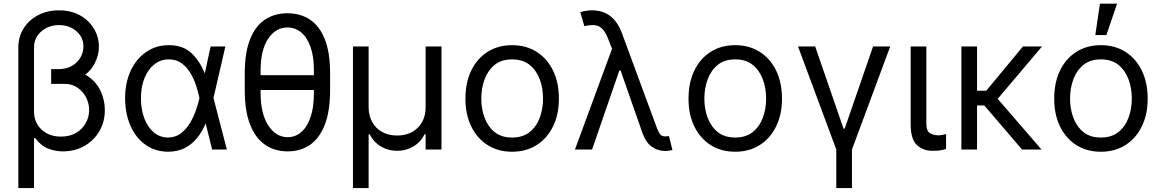

<svg xmlns="http://www.w3.org/2000/svg" viewBox="-20 -792 6150 1017"><path d="M251 -420.9H322.3Q397 -420.9 444.1 -389.2Q491.2 -357.4 513.4 -308.8Q535.6 -260.3 535.2 -209Q535.6 -147.5 506.8 -97.9Q478 -48.3 427.7 -19.3Q377.4 9.8 312.5 9.8Q272.9 9.8 234.6 -5.1Q196.3 -20 166 -61.5L160.2 -58.6V-197.3Q160.6 -162.6 177.7 -133.3Q194.8 -104 226.8 -86.2Q258.8 -68.4 302.7 -68.4Q349.1 -68.4 382.3 -87.6Q415.5 -106.9 433.8 -139.2Q452.1 -171.4 452.1 -209Q452.1 -244.6 435.8 -276.4Q419.4 -308.1 390.1 -328.1Q360.8 -348.1 321.3 -347.7H251ZM293 -737.3Q343.8 -737.3 382.8 -720.9Q421.9 -704.6 449 -677Q476.1 -649.4 490 -615.5Q503.9 -581.5 503.9 -545.9Q504.4 -501 481.7 -456.5Q459 -412.1 412.1 -382.8Q365.2 -353.5 293 -353.5H251V-425.8H291Q332.5 -426.3 361.6 -443.4Q390.6 -460.4 406.2 -487.8Q421.9 -515.1 421.9 -545.9Q421.9 -594.7 384.5 -627Q347.2 -659.2 293 -659.2Q238.3 -659.2 199.5 -626.2Q160.6 -593.3 160.2 -541V204.1H77.1V-541Q77.1 -597.2 105 -641.6Q132.8 -686 181.6 -711.7Q230.5 -737.3 293 -737.3Z M869.1 11.7Q800.8 10.7 749.8 -25.9Q698.7 -62.5 670.9 -126.2Q643.1 -189.9 642.6 -272.5Q643.1 -355 672.6 -418Q702.1 -481 754.4 -516.8Q806.6 -552.7 874 -552.7Q949.2 -552.7 993.9 -510.7Q1038.6 -468.8 1064.5 -403.3H1097.7L1110.4 -274.4L1181.6 0H1103.5L1036.1 -274.4Q1030.8 -300.3 1020 -334.7Q1009.3 -369.1 990.7 -401.6Q972.2 -434.1 943.6 -455.8Q915 -477.5 874 -477.5Q831.1 -477.5 797.6 -451.2Q764.2 -424.8 745.4 -378.4Q726.6 -332 726.6 -271.5Q726.6 -212.4 744.4 -165.3Q762.2 -118.2 794.4 -91.1Q826.7 -64 869.1 -63.5Q908.7 -63.5 937.5 -85.4Q966.3 -107.4 986.3 -140.6Q1006.3 -173.8 1018.3 -209.2Q1030.3 -244.6 1036.1 -271.5L1095.7 -545.9H1173.8L1110.4 -271.5L1097.7 -137.7H1069.3Q1050.8 -93.8 1023.2 -60.1Q995.6 -26.4 957.5 -7.3Q919.4 11.7 869.1 11.7Z M1676.8 -393.6V-315.4H1330.1V-393.6ZM1728.5 -402.3V-315.4Q1728.5 -204.1 1700.7 -132.1Q1672.9 -60.1 1622.6 -25.1Q1572.3 9.8 1503.9 9.8Q1435.5 9.8 1384.3 -25.1Q1333 -60.1 1304.7 -132.1Q1276.4 -204.1 1276.4 -315.4V-402.3Q1276.4 -513.2 1304.4 -583.7Q1332.5 -654.3 1383.3 -688Q1434.1 -721.7 1502 -721.7Q1571.3 -721.7 1622.1 -688Q1672.9 -654.3 1700.7 -583.7Q1728.5 -513.2 1728.5 -402.3ZM1642.6 -299.8V-418Q1643.1 -491.2 1625.2 -542.2Q1607.4 -593.3 1575.7 -619.9Q1543.9 -646.5 1502 -646.5Q1440.4 -646.5 1400.4 -586.9Q1360.4 -527.3 1360.4 -418V-299.8Q1360.4 -189.9 1401.1 -127.7Q1441.9 -65.4 1503.9 -65.4Q1545.9 -65.4 1577.1 -93.5Q1608.4 -121.6 1625.7 -174.1Q1643.1 -226.6 1642.6 -299.8Z M1849.6 204.1V-545.9H1932.6V-222.7Q1933.1 -178.7 1951.9 -145Q1970.7 -111.3 2004.6 -92.8Q2038.6 -74.2 2084 -74.2Q2129.4 -74.2 2163.1 -93Q2196.8 -111.8 2215.6 -145.3Q2234.4 -178.7 2234.4 -222.7V-545.9H2318.4V0H2234.4V-81.1H2229.5Q2207.5 -38.1 2168.2 -15.4Q2128.9 7.3 2084 6.8Q2038.1 7.3 1999 -15.4Q1960 -38.1 1937.5 -81.1H1932.6V204.1Z M2692.4 11.7Q2618.7 11.7 2563 -23.4Q2507.3 -58.6 2476.3 -122.1Q2445.3 -185.5 2445.3 -269.5Q2445.3 -355 2476.3 -418.7Q2507.3 -482.4 2563 -517.6Q2618.7 -552.7 2692.4 -552.7Q2766.6 -552.7 2822.3 -517.6Q2877.9 -482.4 2909.2 -418.7Q2940.4 -355 2940.4 -269.5Q2940.4 -185.5 2909.2 -122.1Q2877.9 -58.6 2822.3 -23.4Q2766.6 11.7 2692.4 11.7ZM2692.4 -63.5Q2749 -63.5 2785.2 -92.3Q2821.3 -121.1 2838.9 -168.2Q2856.4 -215.3 2856.4 -269.5Q2856.4 -324.7 2838.9 -372.1Q2821.3 -419.4 2785.2 -448.5Q2749 -477.5 2692.4 -477.5Q2636.2 -477.5 2600.3 -448.5Q2564.5 -419.4 2546.9 -372.1Q2529.3 -324.7 2529.3 -269.5Q2529.3 -215.3 2546.9 -168.2Q2564.5 -121.1 2600.3 -92.3Q2636.2 -63.5 2692.4 -63.5Z M3502.9 7.8Q3461.4 7.3 3430.2 -16.6Q3398.9 -40.5 3381.8 -90.8L3251 -464.8L3225.6 -524.4L3204.1 -579.1Q3189.9 -617.2 3173.3 -636Q3156.7 -654.8 3133.3 -658.2Q3109.9 -661.6 3075.2 -653.3L3053.7 -727.5Q3060.1 -730 3076.9 -733.6Q3093.8 -737.3 3115.2 -737.3Q3173.3 -737.3 3212.9 -706.8Q3252.4 -676.3 3275.4 -613.3L3460.9 -110.4Q3466.3 -96.7 3474.6 -83.3Q3482.9 -69.8 3503.9 -69.3Q3515.6 -70.3 3523.4 -71.3L3542 2.9Q3531.7 4.9 3522 6.3Q3512.2 7.8 3502.9 7.8ZM3025.4 0 3238.3 -578.1 3272.5 -418.9H3260.7L3116.2 0Z M3874 11.7Q3800.3 11.7 3744.6 -23.4Q3689 -58.6 3658 -122.1Q3627 -185.5 3627 -269.5Q3627 -355 3658 -418.7Q3689 -482.4 3744.6 -517.6Q3800.3 -552.7 3874 -552.7Q3948.2 -552.7 4003.9 -517.6Q4059.6 -482.4 4090.8 -418.7Q4122.1 -355 4122.1 -269.5Q4122.1 -185.5 4090.8 -122.1Q4059.6 -58.6 4003.9 -23.4Q3948.2 11.7 3874 11.7ZM3874 -63.5Q3930.7 -63.5 3966.8 -92.3Q4002.9 -121.1 4020.5 -168.2Q4038.1 -215.3 4038.1 -269.5Q4038.1 -324.7 4020.5 -372.1Q4002.9 -419.4 3966.8 -448.5Q3930.7 -477.5 3874 -477.5Q3817.9 -477.5 3782 -448.5Q3746.1 -419.4 3728.5 -372.1Q3710.9 -324.7 3710.9 -269.5Q3710.9 -215.3 3728.5 -168.2Q3746.1 -121.1 3782 -92.3Q3817.9 -63.5 3874 -63.5Z M4409.7 204.1V0L4207 -545.9H4297.9L4448.2 -110.4H4454.1L4604.5 -545.9H4695.3L4492.7 0V204.1Z M4803.7 -545.9H4886.7V-134.8Q4887.2 -96.7 4907.2 -85.9Q4927.2 -75.2 4949.2 -75.2Q4960.4 -75.2 4973.1 -77.6Q4985.8 -80.1 4991.2 -82V-2.9Q4980.5 0.5 4963.1 3.9Q4945.8 7.3 4919.9 6.8Q4869.6 7.3 4836.4 -24.4Q4803.2 -56.2 4803.7 -134.8Z M5155.3 -545.9V0H5072.3V-545.9ZM5499.5 -545.9 5234.9 -233.4H5122.1V-311.5H5204.1L5398.4 -545.9ZM5393.6 0 5190.4 -237.3 5231.9 -306.6 5496.6 0Z M5811 11.7Q5737.3 11.7 5681.6 -23.4Q5626 -58.6 5595 -122.1Q5564 -185.5 5564 -269.5Q5564 -355 5595 -418.7Q5626 -482.4 5681.6 -517.6Q5737.3 -552.7 5811 -552.7Q5885.3 -552.7 5940.9 -517.6Q5996.6 -482.4 6027.8 -418.7Q6059.1 -355 6059.1 -269.5Q6059.1 -185.5 6027.8 -122.1Q5996.6 -58.6 5940.9 -23.4Q5885.3 11.7 5811 11.7ZM5811 -63.5Q5867.7 -63.5 5903.8 -92.3Q5939.9 -121.1 5957.5 -168.2Q5975.1 -215.3 5975.1 -269.5Q5975.1 -324.7 5957.5 -372.1Q5939.9 -419.4 5903.8 -448.5Q5867.7 -477.5 5811 -477.5Q5754.9 -477.5 5719 -448.5Q5683.1 -419.4 5665.5 -372.1Q5647.9 -324.7 5647.9 -269.5Q5647.9 -215.3 5665.5 -168.2Q5683.1 -121.1 5719 -92.3Q5754.9 -63.5 5811 -63.5ZM5781.7 -606.4 5806.2 -772.5H5897L5840.3 -606.4Z"/></svg>

Font: GitLab Sans
Style: Regular
Weight: 400
Designer: Rasmus Andersson
Foundry: Modifications by GitLab B.V., manufactured by rsms
Version: Version 4.000;git-c8fb6b7